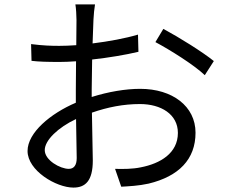

<svg xmlns="http://www.w3.org/2000/svg" viewBox="-20 -819 1040 871"><path d="M721 -688 685 -628C749 -594 860 -525 909 -478L950 -542C901 -582 792 -650 721 -688ZM325 -279 328 -102C328 -69 315 -53 292 -53C253 -53 183 -92 183 -138C183 -183 244 -241 325 -279ZM121 -619 123 -543C157 -539 194 -538 251 -538C272 -538 297 -539 325 -541L324 -410V-353C209 -304 105 -217 105 -134C105 -45 235 32 313 32C367 32 401 2 401 -91L397 -308C469 -333 540 -347 615 -347C710 -347 787 -301 787 -216C787 -124 707 -77 619 -60C582 -52 539 -52 502 -53L530 28C565 26 609 24 654 14C791 -19 867 -96 867 -217C867 -337 762 -416 616 -416C550 -416 472 -403 396 -379V-414L398 -549C471 -557 549 -570 608 -584L606 -662C549 -645 473 -631 400 -622L404 -730C405 -753 408 -781 411 -799H322C325 -782 327 -748 327 -728L326 -614C298 -612 272 -611 249 -611C212 -611 176 -612 121 -619Z"/></svg>

Font: Noto Sans CJK HK
Style: Regular
Weight: 400
Designer: Ryoko NISHIZUKA 西塚涼子 (kana, bopomofo & ideographs); Paul D. Hunt (Latin, Greek & Cyrillic); Sandoll Communications 산돌커뮤니
Foundry: Adobe
Version: Version 2.004;hotconv 1.0.118;makeotfexe 2.5.65603